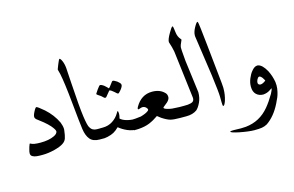

<svg xmlns="http://www.w3.org/2000/svg" viewBox="-118 -1050 2456 1603"><g transform="rotate(-15 1110.0 -248.0)"><path d="M141.1 0.5H133.8Q120.6 0.5 112.1 0.2Q103.5 0 91.1 -1.2Q78.6 -2.4 70.6 -5.1Q62.5 -7.8 54.7 -12Q46.9 -16.1 43 -23.2Q39.1 -30.3 39.1 -40Q39.1 -48.8 41 -57.1Q50.8 -98.1 59.1 -115.2Q60.5 -118.2 63 -118.2Q64 -118.2 67.9 -116.2Q88.9 -102.5 150.9 -102.5Q224.1 -102.5 269.5 -124.5Q299.3 -138.2 302.2 -158.7Q302.2 -167 294.9 -179.2Q289.1 -189.9 271.5 -210.9Q252 -232.9 220.2 -259.3L164.1 -302.7Q154.3 -312.5 154.3 -325.2Q154.3 -343.3 177.7 -383.3Q186.5 -397 190.4 -397.9L190.9 -398.4Q191.4 -398.4 191.9 -398.4Q202.6 -398.4 256.3 -352.1Q320.3 -294.9 355.5 -220.7Q368.2 -189 369.1 -162.1L368.2 -151.4Q363.3 -107.9 355.2 -84Q347.2 -60.1 325.2 -45.9Q299.8 -27.3 244.9 -13.4Q189.9 0.5 141.1 0.5Z M447.8 -658.2Q447.8 -658.2 451.2 -667Q454.1 -675.3 458.7 -686.8Q463.4 -698.2 468.3 -710Q473.1 -721.7 477.3 -729.7Q481.4 -737.8 482.9 -737.8Q492.2 -737.8 503.9 -710.9Q515.6 -683.6 518.6 -648.4Q519 -642.1 521.7 -598.1Q524.4 -554.2 526.9 -517.1Q540 -305.7 551.8 -222.7Q563.5 -139.6 575.7 -122.1Q594.2 -88.9 634.3 -88.9H679.2V0H634.3Q578.1 0 551.5 -31.7Q524.9 -63.5 516.6 -123Q508.8 -177.2 491.5 -355.5Q474.1 -533.7 457.5 -612.8L448.2 -648.4Q446.3 -653.3 447.8 -658.2Z M926.8 -383.8Q918 -361.3 891.6 -335.9Q888.2 -331.1 882.8 -331.1Q877.4 -331.1 871.6 -336.9Q856.4 -351.6 835.4 -367.2Q823.2 -375 817.4 -375L779.3 -328.6Q775.9 -325.2 770 -324.2Q764.2 -324.2 758.8 -329.1Q741.2 -348.1 714.4 -363.8Q703.1 -370.1 705.6 -377Q725.1 -408.7 747.6 -435.5Q749 -437 755.4 -438Q760.7 -438 768.1 -434.6Q788.1 -425.3 807.6 -404.3L817.4 -393.6Q817.9 -393.1 818.4 -393.1Q821.3 -393.1 830.6 -404.5Q839.8 -416 849.1 -428.7Q858.4 -441.4 859.4 -442.4Q861.3 -444.3 866.7 -445.3Q872.1 -445.3 880.4 -440.9Q901.4 -431.6 919.4 -412.6Q928.7 -403.3 928.7 -393.1Q928.7 -388.2 926.8 -383.8ZM838.9 -126.5Q856 -109.4 889.6 -99.4Q923.3 -89.4 960 -89.4V0Q916.5 0 876.2 -17.3Q835.9 -34.7 805.2 -60.5Q779.8 -35.6 758.1 -23.7Q736.3 -11.7 703.6 -4.4Q684.1 0 664.1 0V-89.4H684.1Q732.9 -89.4 770.3 -113.8Q807.6 -138.2 828.6 -174.8Q833 -183.6 835.9 -187.5Q841.8 -192.4 843.8 -184.6Q845.7 -176.8 845.7 -166Q845.7 -149.4 838.9 -126.5Z M1357.9 0H1330.6Q1274.4 0 1246.6 -7.3Q1218.8 -14.6 1176.3 -42.5L1146 -65.9Q1106 -37.6 1066.4 -21.2Q1026.9 -4.9 971.7 -1Q945.3 0 930.7 0V-89.4Q963.4 -89.4 1016.6 -96.7Q1063.5 -110.4 1082 -126Q1087.9 -130.9 1088.9 -134.3Q1089.8 -137.7 1087.4 -144.5Q1072.8 -168.5 1048.3 -168.5H1046.9Q1039.1 -168.5 1019 -161.1Q1011.2 -156.7 1007.3 -164.1Q1005.4 -167.5 1012.7 -181.2Q1064.5 -272.5 1159.2 -272.5Q1228.5 -272.5 1267.6 -229.5Q1279.3 -216.3 1279.3 -195.3V-192.9Q1277.8 -172.9 1255.9 -152.8L1218.8 -122.6Q1216.8 -120.6 1216.8 -118.2Q1216.8 -109.9 1240.2 -102.5Q1263.7 -95.2 1284.7 -92.8Q1333 -89.4 1347.2 -89.4H1357.9Z M1475.6 -138.2 1425.8 -547.4Q1419.4 -584 1402.8 -633.3Q1402.3 -634.8 1402.3 -638.2Q1402.3 -660.6 1431.6 -710.4Q1456.5 -754.9 1465.3 -754.9Q1466.3 -754.9 1467 -754.2Q1467.8 -753.4 1468.5 -752Q1469.2 -750.5 1469.7 -748.8Q1470.2 -747.1 1470.7 -743.9Q1471.2 -740.7 1471.7 -738Q1472.2 -735.4 1472.9 -731Q1473.6 -726.6 1474.1 -723.1Q1474.6 -719.7 1475.3 -714.1Q1476.1 -708.5 1476.6 -704.1Q1481 -661.1 1504.4 -636.2Q1511.2 -630.9 1508.3 -625.5Q1487.3 -582.5 1487.3 -564.5Q1487.3 -543 1492.2 -490.7Q1492.2 -476.6 1495.6 -449.2Q1499.5 -419.9 1512.9 -314.9Q1526.4 -210 1531.7 -168.5Q1531.7 -120.1 1513.7 -82Q1495.6 -43 1474.6 -25.4Q1438.5 0 1384.3 0H1326.2V-89.4H1387.7Q1407.7 -89.4 1419.9 -90.3Q1432.1 -91.3 1446.8 -95Q1461.4 -98.6 1468.8 -107.4Q1476.1 -116.2 1476.1 -130.4Q1476.1 -135.7 1475.6 -138.2Z M1742.7 -154.3V-141.6Q1742.7 -89.8 1726.6 -39.1Q1713.9 -3.4 1703.6 -3.4H1703.1Q1697.3 -3.4 1697.3 -39.1L1696.8 -84V-86.4Q1696.8 -121.1 1676.8 -275.4L1626.5 -623.5Q1626 -626.5 1626 -632.8Q1626 -661.6 1644.5 -696.3Q1667 -737.8 1675.8 -737.8H1676.8Q1682.1 -736.8 1688.5 -678.2Q1689.5 -671.4 1704.1 -537.1L1739.7 -194.3Z M2052.2 -9.3Q2014.2 -9.3 1990.7 -32.5Q1967.3 -55.7 1967.3 -97.2V-103Q1967.3 -134.3 1981.7 -168.9Q1996.1 -203.6 2013.7 -224.1Q2039.1 -256.3 2064.5 -256.3Q2068.4 -256.3 2070.3 -255.9Q2107.4 -248.5 2141.6 -186.5Q2166 -138.7 2175.3 -84L2177.2 -54.7Q2177.2 -26.9 2170.4 1Q2163.6 28.8 2157 44.2Q2150.4 59.6 2134.8 91.8Q2086.4 189.5 2013.7 239.3Q1991.7 251.5 1968 255.4Q1944.3 259.3 1903.3 259.3Q1855.5 259.3 1773.9 243.2Q1704.1 228.5 1704.1 219.2Q1704.1 213.9 1729.5 213.9H1736.8Q1767.6 215.3 1797.4 215.3L1839.4 213.4Q1962.9 201.2 2043.5 104Q2079.1 61 2113.3 2.4Q2129.4 -27.3 2130.9 -42.5Q2129.4 -41 2107.4 -27.3Q2085.9 -12.7 2052.2 -9.3ZM2028.8 -115.7Q2028.8 -107.9 2034.7 -102.1Q2040.5 -96.2 2050.8 -96.2Q2069.3 -96.2 2096.7 -117.2Q2095.2 -122.6 2081.5 -144Q2066.9 -162.6 2056.2 -162.6H2054.2Q2044.4 -159.7 2036.6 -144.8Q2028.8 -129.9 2028.8 -115.7Z"/></g></svg>

Font: Noon
Style: Regular
Weight: 400
Designer: Mohammad Saleh Souzanchi
Foundry: Farsi Font Store
Version: Version 0.09